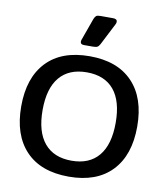

<svg xmlns="http://www.w3.org/2000/svg" viewBox="-100 -1018 962 1115"><g transform="rotate(10 381.0 -460.5)"><path d="M315 -769Q315 -777 317 -781L364 -912Q370 -926 376.5 -931Q383 -936 401 -936H475Q500 -936 500 -919Q500 -912 496 -904L430 -775Q423 -762 415 -757.5Q407 -753 388 -753H336Q315 -753 315 -769ZM39 -340Q39 -509 127.5 -602Q216 -695 381 -695Q545 -695 634 -602Q723 -509 723 -340Q723 -171 634 -78Q545 15 381 15Q216 15 127.5 -78Q39 -171 39 -340ZM596 -340Q596 -468 541 -534Q486 -600 381 -600Q276 -600 220.5 -534Q165 -468 165 -340Q165 -212 220.5 -145.5Q276 -79 381 -79Q486 -79 541 -145.5Q596 -212 596 -340Z"/></g></svg>

Font: Mitr
Style: Regular
Weight: 400
Designer: Thanarat Vachiruckul
Foundry: Cadson Demak
Version: Version 1.002